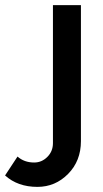

<svg xmlns="http://www.w3.org/2000/svg" viewBox="-142 -543 404 754"><path d="M-122.1 146 -73.2 71.8Q-46.9 95.2 -7.8 95.2Q22 95.2 43.9 73.2Q65.9 51.3 65.9 19V-522.9H175.8V11.2Q175.8 88.9 125.5 139.9Q75.2 190.9 4.9 190.9Q-72.3 190.9 -122.1 146Z"/></svg>

Font: Rawline SemiBold
Style: Regular
Weight: 600
Designer: Matt McInerney, Pablo Impallari, Rodrigo Fuenzalida
Foundry: Matt McInerney, Pablo Impallari, Rodrigo Fuenzalida
Version: Version 4.020;PS 004.020;hotconv 1.0.88;makeotf.lib2.5.64775